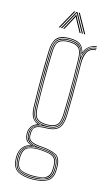

<svg xmlns="http://www.w3.org/2000/svg" viewBox="-134 -791 566 979"><g transform="rotate(15 149.5 -301.5)"><path d="M143.8 140Q96.5 140 67.4 124Q38.2 108 35.8 60Q35.5 56.2 35.5 53.4Q35.5 50.5 35.8 46Q37 15.8 53.1 -3.4Q69.2 -22.5 92 -25.8V-26.8Q68.2 -36.2 62.5 -50.6Q56.8 -65 56.8 -76Q56.8 -78.2 56.8 -80Q56.8 -81.8 56.8 -84Q56.8 -100.5 67.1 -116Q77.5 -131.5 96.5 -138V-140Q76.8 -148.5 66.8 -166.9Q56.8 -185.2 55.8 -220Q54.5 -267.8 54 -302.4Q53.5 -337 53.5 -367.5Q53.5 -398 54.1 -432.4Q54.8 -466.8 55.8 -514Q56.8 -558.8 74.6 -581.9Q92.5 -605 143.8 -605Q180 -605 197.9 -592.9Q215.8 -580.8 222.8 -553H223.8Q228.2 -566 238.2 -576.6Q248.2 -587.2 261.2 -593.6Q274.2 -600 287.8 -600V-596Q260.5 -595 243.4 -577.4Q226.2 -559.8 223.2 -540.8H222.2Q217 -573.2 199.4 -587.1Q181.8 -601 143.8 -601Q99.5 -601 80.1 -581.6Q60.8 -562.2 59.8 -514Q58.5 -451 57.9 -405.4Q57.2 -359.8 57.8 -317.1Q58.2 -274.5 59.8 -220Q60.8 -185.5 71.9 -165.4Q83 -145.2 108.8 -140.2V-138.2Q85.2 -133.5 73 -117.6Q60.8 -101.8 60.8 -84Q60.8 -81.8 60.8 -80Q60.8 -78.2 60.8 -76Q60.8 -62.2 69.6 -46.9Q78.5 -31.5 106.5 -26.5V-25.5Q79.2 -23.8 60.2 -6Q41.2 11.8 39.8 46Q39.5 50.5 39.5 53.4Q39.5 56.2 39.8 60.2Q42 107 70.4 121.6Q98.8 136.2 143.8 136.2Q188.8 136.2 218.2 121.6Q247.8 107 247.8 60.2Q247.8 55.2 247.8 52.6Q247.8 50 247.8 46Q247.8 -1.8 219.2 -14.6Q190.8 -27.5 143.8 -30Q117.5 -31.5 101.9 -37.1Q86.2 -42.8 79.5 -52.5Q72.8 -62.2 72.8 -76Q72.8 -78.2 72.8 -80Q72.8 -81.8 72.8 -84Q72.8 -107.2 86.9 -120.6Q101 -134 143.8 -134Q188.5 -134 207.4 -153.5Q226.2 -173 227.8 -220Q229.2 -266.8 229.5 -306.9Q229.8 -347 229.5 -393.1Q229.2 -439.2 228.2 -504Q228 -539.2 243 -561.6Q258 -584 287.8 -584V-580Q259.2 -580 245.6 -557.8Q232 -535.5 232.2 -491.8Q232.8 -444 233.2 -403.5Q233.8 -363 233.6 -319.8Q233.5 -276.5 231.8 -220Q230.2 -172 210.5 -151.2Q190.8 -130.5 143.8 -130Q114 -129.8 99.6 -124Q85.2 -118.2 81 -108Q76.8 -97.8 76.8 -84Q76.8 -81.8 76.8 -80Q76.8 -78.2 76.8 -76Q76.8 -62.2 83.6 -53.5Q90.5 -44.8 105.2 -40.1Q120 -35.5 143.8 -34Q193.2 -31 222.5 -17Q251.8 -3 251.8 46Q251.8 49.5 251.8 52.6Q251.8 55.8 251.8 60Q251.8 108 221.4 124Q191 140 143.8 140ZM143.8 128.5Q170.8 128.5 192.6 123.6Q214.5 118.8 227.2 104.1Q240 89.5 240 60.5Q240 56 240 53.1Q240 50.2 240 46Q240 15.8 227.5 1.9Q215 -12 193.5 -16.4Q172 -20.8 145 -22.5Q98.5 -25.5 74 -9.5Q49.5 6.5 47.8 46Q47.5 50.5 47.5 53.5Q47.5 56.5 47.8 60.8Q49.8 104.5 76.6 116.5Q103.5 128.5 143.8 128.5ZM143.8 124.8Q105.5 124.8 79.6 114Q53.8 103.2 51.8 60.8Q51.5 56.5 51.5 53.5Q51.5 50.5 51.8 46Q53.8 1.5 80.4 -10Q107 -21.5 143.8 -19Q170 -17.5 190.8 -13.8Q211.5 -10 223.6 3.1Q235.8 16.2 235.8 46Q235.8 50.8 235.8 53.1Q235.8 55.5 235.8 60.8Q235.8 103.2 208.9 114Q182 124.8 143.8 124.8ZM143.8 121Q167.8 121 187.6 117.5Q207.5 114 219.5 101.2Q231.5 88.5 231.8 61Q231.8 55.5 231.8 53.1Q231.8 50.8 231.8 46Q231.8 17.8 220.2 5.5Q208.8 -6.8 188.9 -10.4Q169 -14 143.8 -15.5Q107.2 -17.8 82.5 -7.4Q57.8 3 55.8 46Q55.5 50.5 55.5 53.5Q55.5 56.5 55.8 61Q57.5 102.2 82.6 111.6Q107.8 121 143.8 121ZM143.8 132.5Q101 132.5 73.4 119.1Q45.8 105.8 43.8 60.5Q43.5 56.2 43.5 53.4Q43.5 50.5 43.8 46Q45.2 11.5 64.4 -5.9Q83.5 -23.2 117.2 -25V-26Q84.8 -31.8 74.8 -46.2Q64.8 -60.8 64.8 -76Q64.8 -78.2 64.8 -80Q64.8 -81.8 64.8 -84Q64.8 -103.2 77.9 -119.1Q91 -135 122 -139V-140Q90 -144.2 77.5 -163.4Q65 -182.5 63.8 -220Q62.2 -272.2 61.8 -315.6Q61.2 -359 61.8 -405.6Q62.2 -452.2 63.8 -514Q65 -559.5 82.5 -578.2Q100 -597 143.8 -597Q183.5 -597 200.9 -581Q218.2 -565 222 -526.8H223Q224.8 -545.8 233.8 -560.2Q242.8 -574.8 256.9 -583.1Q271 -591.5 287.8 -592V-588Q257.2 -587.2 240.1 -563.1Q223 -539 223.8 -501Q225 -442 225.6 -399.9Q226.2 -357.8 225.9 -316.8Q225.5 -275.8 223.8 -220Q222.5 -174.8 204 -156.2Q185.5 -137.8 143.8 -137.8Q113.2 -137.8 97 -129.8Q80.8 -121.8 74.8 -109.5Q68.8 -97.2 68.8 -84Q68.8 -81.8 68.8 -80Q68.8 -78.2 68.8 -76Q68.8 -57.8 83.9 -43.1Q99 -28.5 143.8 -26.2Q173.5 -24.8 196.1 -19.6Q218.8 -14.5 231.4 0.2Q244 15 244 46Q244 50 244 52.9Q244 55.8 244 60.5Q244 105.8 215.2 119.1Q186.5 132.5 143.8 132.5ZM143.8 -142Q184.5 -142 201.4 -159.1Q218.2 -176.2 219.8 -220Q221.2 -267.2 221.8 -313.5Q222.2 -359.8 221.8 -409Q221.2 -458.2 219.8 -514Q218.8 -558.8 200.2 -575.9Q181.8 -593 143.8 -593Q103.8 -593 86.4 -576.2Q69 -559.5 67.8 -514Q65.8 -431.8 65.5 -363.2Q65.2 -294.8 67.8 -220Q69.2 -176.2 86.1 -159.1Q103 -142 143.8 -142ZM143.8 -146Q105.8 -146 89.5 -161.6Q73.2 -177.2 71.8 -220Q69.8 -288 69.6 -361.4Q69.5 -434.8 71.8 -514Q73 -557.2 89 -573.1Q105 -589 143.8 -589Q182.8 -589 198.6 -573.1Q214.5 -557.2 215.8 -514Q217.2 -461.5 217.8 -411.9Q218.2 -362.2 217.8 -314.6Q217.2 -267 215.8 -220Q214.2 -177.2 198 -161.6Q181.8 -146 143.8 -146ZM143.8 -150Q179.8 -150 195 -164.4Q210.2 -178.8 211.8 -220Q213.2 -261 213.8 -310.5Q214.2 -360 213.9 -412.4Q213.5 -464.8 211.8 -514Q210.5 -557.5 194.6 -571.2Q178.8 -585 143.8 -585Q109 -585 93 -571.2Q77 -557.5 75.8 -514Q73.5 -439.8 73.5 -364Q73.5 -288.2 75.8 -220Q77.2 -178.8 92.5 -164.4Q107.8 -150 143.8 -150ZM74.2 -644 129.2 -743H135.2L80.2 -644ZM86.2 -644 141.2 -743H147.2L202.2 -644H196.2L149.2 -729.2L145.2 -737.5H143.2L139.2 -729.2L92.2 -644ZM98.2 -644 138.2 -717.8 143.2 -728.8H145.2L150.2 -717.8L190.2 -644H184.2L146.8 -713.2L145.2 -718H143.2L141.8 -713.2L104.2 -644ZM208.2 -644 153.2 -743H159.2L214.2 -644Z"/></g></svg>

Font: Big Shoulders Inline Thin
Style: Regular
Weight: 100
Designer: Patric King
Foundry: XO Type Co
Version: Version 2.002